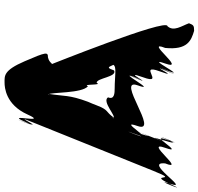

<svg xmlns="http://www.w3.org/2000/svg" viewBox="-74 -830 892 863"><g transform="rotate(-90 372.5 -399.0)"><path d="M432 -825C411 -825 333 -820 289 -722C243 -620 298 -830 257 -735C214 -636 292 -834 254 -733C215 -628 298 -807 254 -699C214 -599 75 -255 35 -155C-17 -26 29 -193 -25 -78C-70 20 9 -178 -24 -76C-52 10 79 -203 69 -103C29 -3 175 -204 139 -103C104 -4 212 -195 173 -90C136 11 218 -191 175 -92C133 3 210 -218 174 -128C134 -28 242 -302 202 -202C165 -112 246 -335 204 -240C161 -141 238 -339 201 -238C162 -133 271 -325 237 -227C201 -125 456 -328 420 -227C385 -128 492 -332 456 -238C416 -138 494 -340 454 -240C409 -134 495 -311 456 -202C419 -101 520 -229 483 -128C443 -19 527 -198 482 -92C442 8 525 -190 485 -90C449 4 552 -201 518 -103C482 -1 628 -203 588 -103C578 -3 621 14 665 27C689 27 691 24 699 4C687 -29 660 -65 686 -93C724 -93 506 -636 514 -616C518 -604 518 -624 546 -630C570 -630 571 -636 528 -735C487 -830 463 -825 432 -825ZM407 -330C385 -330 354 -331 366 -360C347 -389 279 -320 272 -336C283 -365 262 -304 274 -333C304 -375 308 -354 330 -411C341 -440 334 -421 346 -450C378 -536 370 -556 382 -630C393 -659 367 -601 379 -630C390 -614 383 -477 416 -450C427 -479 419 -382 431 -411C453 -413 457 -317 487 -333C498 -362 500 -365 512 -336C504 -320 459 -330 407 -330Z"/></g></svg>

Font: Hussar Przerywany
Style: Regular
Weight: 400
Foundry: Cannot Into Space Fonts
Version: Version 0.982